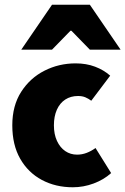

<svg xmlns="http://www.w3.org/2000/svg" viewBox="-20 -780 530 812"><path d="M288 12Q215 12 157 -19Q99 -50 65.5 -108.5Q32 -167 32 -250Q32 -333 69.5 -391.5Q107 -450 168 -481Q229 -512 300 -512Q345 -512 382 -498Q419 -484 446 -460L366 -354Q354 -363 341 -368.5Q328 -374 310 -374Q279 -374 256 -359Q233 -344 220.5 -316Q208 -288 208 -250Q208 -212 221 -184Q234 -156 256 -141Q278 -126 306 -126Q327 -126 346.5 -133.5Q366 -141 384 -154L450 -48Q419 -20 376 -4Q333 12 288 12ZM70 -570 200 -760H360L490 -570H360L282 -650H278L200 -570Z"/></svg>

Font: Mada Black
Style: Regular
Weight: 900
Designer: Khaled Hosny
Version: Version 1.5